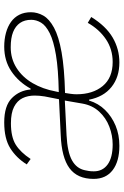

<svg xmlns="http://www.w3.org/2000/svg" viewBox="138 -698 572 887"><g transform="rotate(-90 423.5 -254.0)"><path d="M200 -19Q242 -19 282.5 -34.5Q323 -50 352 -81.5Q381 -113 389 -159L403 -240L242 -232Q165 -228 127 -207Q89 -186 81 -147Q77 -128 76.5 -120.5Q76 -113 76 -106Q76 -65 108 -42Q140 -19 200 -19ZM649 -490Q596 -490 553.5 -463Q511 -436 483.5 -389Q456 -342 445 -282L442 -268Q548 -270 613.5 -281Q679 -292 714.5 -310Q750 -328 763 -350Q776 -372 776 -395Q776 -426 761.5 -447Q747 -468 719.5 -479Q692 -490 649 -490ZM194 12Q122 12 81.5 -19Q41 -50 41 -107Q41 -182 90.5 -218.5Q140 -255 244 -259L409 -267L422 -333Q424 -345 425 -357Q426 -369 426 -379Q426 -411 414 -435.5Q402 -460 374 -474.5Q346 -489 298 -489Q235 -489 199.5 -467Q164 -445 133 -398L108 -416Q138 -464 182.5 -492Q227 -520 302 -520Q379 -520 414.5 -484.5Q450 -449 454 -398H458Q489 -454 538 -487Q587 -520 652 -520Q686 -520 715.5 -512Q745 -504 766.5 -488.5Q788 -473 799.5 -450Q811 -427 811 -397Q811 -367 795.5 -339.5Q780 -312 739.5 -290Q699 -268 626 -255Q553 -242 438 -239Q436 -227 434 -213Q432 -199 432 -186Q432 -111 470 -65Q508 -19 581 -19Q640 -19 686 -50Q732 -81 762 -134L789 -118Q747 -50 694 -19Q641 12 579 12Q511 12 465.5 -24.5Q420 -61 407 -128H403Q390 -85 359.5 -54Q329 -23 287 -5.5Q245 12 194 12Z"/></g></svg>

Font: IBM Plex Sans ExtraLight
Style: Italic
Weight: 250
Italic angle: -11.31°
Designer: Mike Abbink, Paul van der Laan, Pieter van Rosmalen
Foundry: Bold Monday
Version: Version 3.201